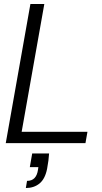

<svg xmlns="http://www.w3.org/2000/svg" viewBox="-20 -720 515 966"><path d="M9 0 133 -700H203L89 -57H420L410 0ZM110 226 116 190Q140 190 153.5 176Q167 162 171 135L173 121H130L142 52H227Q226 70 223.5 88.5Q221 107 217 129Q207 180 179 203Q151 226 110 226Z"/></svg>

Font: DM Sans 36pt Light
Style: Italic
Weight: 300
Italic angle: -10°
Designer: Colophon Foundry, Jonny Pinhorn
Foundry: Colophon Foundry
Version: Version 4.004;gftools[0.9.30]